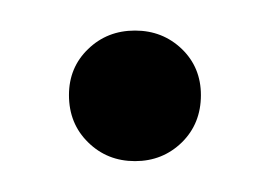

<svg xmlns="http://www.w3.org/2000/svg" viewBox="-20 -309 176 125"><path d="M110.8 -247.1Q110.8 -228.5 98.4 -216.3Q85.9 -204.1 67.9 -204.1Q49.8 -204.1 37.4 -216.3Q24.9 -228.5 24.9 -247.1Q24.9 -265.1 37.4 -277.1Q49.8 -289.1 67.9 -289.1Q85.9 -289.1 98.4 -277.1Q110.8 -265.1 110.8 -247.1Z"/></svg>

Font: Scheherazade Urdu
Style: Regular
Weight: 400
Designer: SIL International
Foundry: SIL International
Version: Version 1.005 (build 117/117)